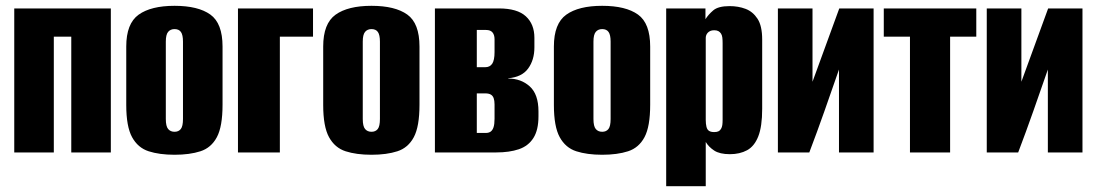

<svg xmlns="http://www.w3.org/2000/svg" viewBox="-20 -524 3769 660"><path d="M29 0V-495H361V0H225V-398H165V0Z M580 8Q528 8 491 -4Q454 -16 434 -52.5Q414 -89 414 -163V-364Q414 -443 456.5 -473.5Q499 -504 580 -504Q661 -504 703 -474Q745 -444 745 -364V-164Q745 -89 725.5 -52.5Q706 -16 669 -4Q632 8 580 8ZM580 -71Q594 -71 601.5 -80.5Q609 -90 609 -115V-381Q609 -404 602 -414Q595 -424 580 -424Q566 -424 558 -414.5Q550 -405 550 -381V-115Q550 -90 558 -80.5Q566 -71 580 -71Z M798 0V-495H1056V-398H942V0Z M1257 8Q1205 8 1168 -4Q1131 -16 1111 -52.5Q1091 -89 1091 -163V-364Q1091 -443 1133.5 -473.5Q1176 -504 1257 -504Q1338 -504 1380 -474Q1422 -444 1422 -364V-164Q1422 -89 1402.5 -52.5Q1383 -16 1346 -4Q1309 8 1257 8ZM1257 -71Q1271 -71 1278.5 -80.5Q1286 -90 1286 -115V-381Q1286 -404 1279 -414Q1272 -424 1257 -424Q1243 -424 1235 -414.5Q1227 -405 1227 -381V-115Q1227 -90 1235 -80.5Q1243 -71 1257 -71Z M1475 0V-495H1695Q1758 -495 1787.5 -468Q1817 -441 1817 -394V-361Q1817 -318 1795.5 -288.5Q1774 -259 1727 -255V-254Q1771 -254 1801 -227Q1831 -200 1831 -141V-124Q1831 -77 1813.5 -49.5Q1796 -22 1763.5 -11Q1731 0 1686 0ZM1619 -67H1650Q1660 -67 1666.5 -71.5Q1673 -76 1676.5 -86.5Q1680 -97 1680 -116V-165Q1680 -178 1677 -186.5Q1674 -195 1667 -199Q1660 -203 1648 -203H1619ZM1619 -293H1648Q1664 -293 1672 -305Q1680 -317 1680 -345V-389Q1680 -404 1673 -412.5Q1666 -421 1651 -421H1619Z M2050 8Q1998 8 1961 -4Q1924 -16 1904 -52.5Q1884 -89 1884 -163V-364Q1884 -443 1926.5 -473.5Q1969 -504 2050 -504Q2131 -504 2173 -474Q2215 -444 2215 -364V-164Q2215 -89 2195.5 -52.5Q2176 -16 2139 -4Q2102 8 2050 8ZM2050 -71Q2064 -71 2071.5 -80.5Q2079 -90 2079 -115V-381Q2079 -404 2072 -414Q2065 -424 2050 -424Q2036 -424 2028 -414.5Q2020 -405 2020 -381V-115Q2020 -90 2028 -80.5Q2036 -71 2050 -71Z M2270 116V-495H2405V-458Q2415 -474 2432 -488.5Q2449 -503 2488 -503Q2518 -503 2543 -493.5Q2568 -484 2584 -459.5Q2600 -435 2600 -388V-150Q2600 -89 2586.5 -55Q2573 -21 2548 -7.5Q2523 6 2489 6Q2454 6 2435 -6.5Q2416 -19 2406 -36V116ZM2435 -70Q2444 -70 2449.5 -72.5Q2455 -75 2458.5 -81Q2462 -87 2463 -94.5Q2464 -102 2464 -113V-376Q2464 -387 2463 -395Q2462 -403 2458.5 -408.5Q2455 -414 2449.5 -417Q2444 -420 2435 -420Q2427 -420 2421.5 -417.5Q2416 -415 2412.5 -411Q2409 -407 2407.5 -402.5Q2406 -398 2406 -394V-112Q2406 -98 2408.5 -88Q2411 -78 2417.5 -74Q2424 -70 2435 -70Z M2654 0V-495H2773V-243L2865 -495H2983V0H2864V-285Q2839 -213 2814 -142Q2789 -71 2762 0Z M3108 0V-398H3018V-495H3336V-398H3246V0Z M3372 0V-495H3491V-243L3583 -495H3701V0H3582V-285Q3557 -213 3532 -142Q3507 -71 3480 0Z"/></svg>

Font: Alumni Sans ExtraBold
Style: Regular
Weight: 800
Designer: Robert E. Leuschke
Foundry: Robert E. Leuschke
Version: Version 1.018